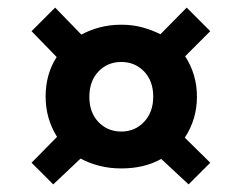

<svg xmlns="http://www.w3.org/2000/svg" viewBox="-20 -592 620 505"><path d="M194 -501Q216 -513 242.5 -520Q269 -527 299 -527Q329 -527 354.5 -520Q380 -513 402 -502L471 -572L533 -510L467 -444Q498 -396 498 -338Q498 -278 466 -230L533 -164L476 -107L404 -174Q360 -149 299 -149Q268 -149 241 -156Q214 -163 192 -175L120 -107L63 -164L130 -232Q100 -280 100 -338Q100 -397 129 -442L63 -510L125 -572ZM215 -337Q215 -296 239 -271Q263 -246 299 -246Q335 -246 359 -271.5Q383 -297 383 -338Q383 -379 359 -404Q335 -429 299 -429Q263 -429 239 -404Q215 -379 215 -337Z"/></svg>

Font: Raleway ExtraBold
Style: Italic
Weight: 800
Italic angle: -12°
Designer: Matt McInerney, Pablo Impallari, Rodrigo Fuenzalida
Foundry: Matt McInerney, Pablo Impallari, Rodrigo Fuenzalida
Version: Version 4.026